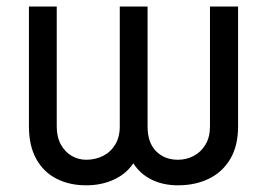

<svg xmlns="http://www.w3.org/2000/svg" viewBox="-20 -550 806 580"><path d="M67.4 -530.3H151.4V-168Q151.4 -135.7 164.1 -113Q176.8 -90.3 197 -78.9Q217.3 -67.4 240.2 -67.4Q268.1 -67.4 291 -78.9Q314 -90.3 327.9 -113Q341.8 -135.7 341.8 -168V-530.3H425.8V-168Q425.8 -119.1 451.4 -93.3Q477.1 -67.4 517.6 -67.4Q543 -67.4 564.9 -78.9Q586.9 -90.3 600.6 -113Q614.3 -135.7 614.3 -168V-530.3H699.2V-168Q699.2 -109.9 675.8 -70.1Q652.3 -30.3 611.3 -10.3Q570.3 9.8 517.6 9.8Q473.1 9.8 438.5 -7.1Q403.8 -23.9 382.8 -56.6Q360.4 -23.9 323.2 -7.1Q286.1 9.8 240.2 9.8Q189.5 9.8 150.4 -10.3Q111.3 -30.3 89.4 -70.1Q67.4 -109.9 67.4 -168Z"/></svg>

Font: Pretendard
Style: Regular
Weight: 400
Designer: Base glyphs from Inter by Rasmus Andersson; Hangeul glyphs from Noto Sans CJK(Source Han Sans) by Jang Soo-young and Kan
Foundry: Kil Hyung-jin
Version: Version 1.309